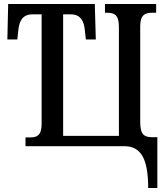

<svg xmlns="http://www.w3.org/2000/svg" viewBox="-20 -734 838 964"><path d="M724 210H770V-45H746C704 -45 684 -58 684 -121V-602C684 -661 710 -670 745 -670H764V-714H507V-670H517C553 -670 577 -661 577 -599V-52H297V-662H335C386 -662 402 -626 406 -582L411 -536H461L456 -714H21L17 -536H67L72 -582C76 -626 92 -662 143 -662H189V-112C189 -53 165 -44 130 -44H108V0H604C687 0 724 62 724 210Z"/></svg>

Font: Noto Serif Condensed Medium
Style: Regular
Weight: 500
Width: 3
Designer: Monotype Design Team
Foundry: Monotype Imaging Inc.
Version: Version 2.015